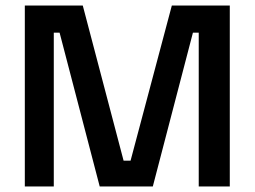

<svg xmlns="http://www.w3.org/2000/svg" viewBox="-20 -670 915 690"><path d="M69.2 0V-650H277.5L424.2 -92.5H449.2L597.5 -650H805.8V0H694.2V-552.5H673.3L529.2 0H338.3L194.2 -552.5H173.3V0Z"/></svg>

Font: Familjen Grotesk GF Medium
Style: Regular
Weight: 500
Designer: Anders Wikstroem, Jonas Baeckman, Matilda Gysing, Kristian Moeller
Foundry: Familjen STHLM AB
Version: Version 2.000; Beta; Release 4; Build 6